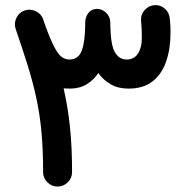

<svg xmlns="http://www.w3.org/2000/svg" viewBox="-20 -659 711 735"><path d="M200.2 55.2Q177.7 55.2 161.4 38.8Q145 22.5 145 0Q145 -86.4 138.7 -154.5Q132.3 -222.7 119.1 -283.4Q106 -344.2 86.2 -407.7Q66.4 -471.2 40 -548.3Q32.7 -569.8 43 -590.8Q53.2 -611.8 74.7 -619.1Q96.2 -626 117.2 -616Q138.2 -606 145.5 -584.5Q149.4 -573.7 152.3 -564Q173.8 -504.9 189.2 -476.6Q204.6 -448.2 217.8 -439.7Q231 -431.2 246.1 -431.2Q280.8 -431.2 293.5 -466.6Q306.2 -502 306.2 -571.8V-572.3Q306.2 -592.3 316.9 -607.4Q327.6 -622.6 345.7 -624.5Q345.7 -624.5 346.2 -624.5Q346.7 -625 347.7 -625Q348.1 -625 348.6 -625Q349.6 -625 351.1 -625Q371.6 -625 387 -609.4Q402.3 -593.8 402.3 -572.3V-571.8Q402.3 -566.4 402.3 -561.5Q403.8 -485.4 420.2 -458.3Q436.5 -431.2 464.4 -431.2Q493.7 -431.2 508.3 -454.1Q522.9 -477.1 522.9 -512.7Q522.9 -529.3 522.5 -543.2Q522 -557.1 520 -579.6Q518.1 -602.5 533.2 -619.9Q548.3 -637.2 570.8 -639.2Q593.8 -641.1 610.8 -626.2Q627.9 -611.3 629.9 -588.4Q631.8 -570.8 632.3 -559.6Q632.8 -548.3 632.8 -533.7Q632.8 -472.7 616.2 -424.1Q599.6 -375.5 564.2 -347.7Q528.8 -319.8 471.7 -319.8Q432.6 -319.8 404.1 -336.2Q375.5 -352.5 356.4 -379.4Q338.4 -352.5 311.5 -336.2Q284.7 -319.8 247.1 -319.8Q234.9 -319.8 223.6 -320.8Q239.7 -250 247.8 -173.1Q255.9 -96.2 255.9 0Q255.9 22.5 239.5 38.8Q223.1 55.2 200.2 55.2Z"/></svg>

Font: Mikhak-DS2-FD SemiBold
Style: Regular
Weight: 600
Designer: Amin Abedi
Version: Version 3.2